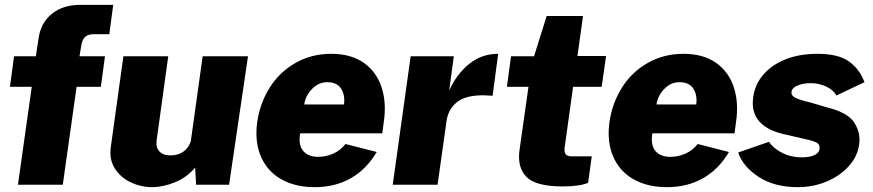

<svg xmlns="http://www.w3.org/2000/svg" viewBox="-20 -762 3603 792"><path d="M396 -404H296L239 0H54L111 -404H21L38 -530H128L139 -603Q148 -668 194 -705Q240 -742 311 -742H447L431 -621H368Q342 -621 330 -609Q318 -597 314 -567L308 -530H413Z M437 -155 489 -530H674L626 -182Q622 -155 637 -138Q652 -121 684 -121Q715 -121 736.5 -136.5Q758 -152 767 -179L816 -530H1003L925 0H789L785 -71Q751 -30 701.5 -10Q652 10 607 10Q561 10 519 -10Q477 -30 453.5 -67.5Q430 -105 437 -155Z M1292 -115Q1325 -115 1355 -128.5Q1385 -142 1405 -168L1534 -135Q1492 -64 1427.5 -27Q1363 10 1278 10Q1197 10 1139.5 -23Q1082 -56 1056 -117Q1030 -178 1041 -258Q1052 -336 1092.5 -400.5Q1133 -465 1199 -502.5Q1265 -540 1346 -540Q1428 -540 1480.5 -503Q1533 -466 1554 -402Q1575 -338 1563 -258L1557 -212H1218Q1210 -163 1231 -139Q1252 -115 1292 -115ZM1399 -331Q1404 -370 1387 -396.5Q1370 -423 1330 -423Q1294 -423 1267 -395Q1240 -367 1235 -331Z M1674 -530H1852L1833 -389Q1864 -457 1915.5 -498.5Q1967 -540 2035 -540L2012 -367Q1984 -369 1974 -369Q1898 -369 1863 -339Q1828 -309 1822 -263L1785 0H1600Z M2344 -404 2309 -152Q2307 -132 2314.5 -124.5Q2322 -117 2338 -117H2421L2406 -8Q2372 7 2301 7Q2190 7 2151.5 -32.5Q2113 -72 2123 -143L2160 -404H2071L2088 -530H2183L2235 -696H2385L2362 -531H2480L2462 -404Z M2745 -115Q2778 -115 2808 -128.5Q2838 -142 2858 -168L2987 -135Q2945 -64 2880.5 -27Q2816 10 2731 10Q2650 10 2592.5 -23Q2535 -56 2509 -117Q2483 -178 2494 -258Q2505 -336 2545.5 -400.5Q2586 -465 2652 -502.5Q2718 -540 2799 -540Q2881 -540 2933.5 -503Q2986 -466 3007 -402Q3028 -338 3016 -258L3010 -212H2671Q2663 -163 2684 -139Q2705 -115 2745 -115ZM2852 -331Q2857 -370 2840 -396.5Q2823 -423 2783 -423Q2747 -423 2720 -395Q2693 -367 2688 -331Z M3025 -133 3152 -177Q3168 -152 3204.5 -132.5Q3241 -113 3288 -113Q3318 -113 3338 -121.5Q3358 -130 3360.5 -147Q3363 -164 3351 -172Q3339 -180 3307 -187L3229 -205Q3069 -236 3087 -361Q3094 -414 3129 -454.5Q3164 -495 3221 -517.5Q3278 -540 3352 -540Q3438 -540 3482 -508.5Q3526 -477 3546 -423L3430 -368Q3418 -391 3388 -405Q3358 -419 3324 -419Q3294 -419 3270.5 -409.5Q3247 -400 3245 -383Q3243 -368 3260 -359Q3277 -350 3324 -339L3395 -318Q3479 -297 3505 -254.5Q3531 -212 3524 -167Q3518 -118 3482 -77.5Q3446 -37 3390.5 -13.5Q3335 10 3270 10Q3175 10 3110 -32Q3045 -74 3025 -133Z"/></svg>

Font: Morrison ExtraBold
Style: Regular
Weight: 800
Designer: Pablo Impallari, Rodrigo Fuenzalida (Modified by Dan O. Williams)
Version: Version 0.03;June 6, 2019;FontCreator 11.5.0.2425 64-bit; tt